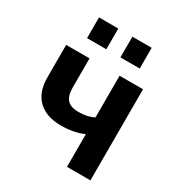

<svg xmlns="http://www.w3.org/2000/svg" viewBox="-172 -840 892 956"><g transform="rotate(30 274.5 -362.0)"><path d="M119.1 -605V-724.1H230V-605ZM311 -605V-724.1H421.9V-605ZM353 0V-188Q297.9 -163.1 223.1 -163.1Q138.7 -163.1 92.3 -207.8Q45.9 -252.4 45.9 -337.9V-523.9H180.2V-356Q180.2 -309.1 200.4 -287.1Q220.7 -265.1 264.2 -265.1Q317.4 -265.1 353 -284.2V-523.9H487.8V0Z"/></g></svg>

Font: Rawline
Style: Bold
Weight: 700
Designer: Matt McInerney, Pablo Impallari, Rodrigo Fuenzalida
Foundry: Matt McInerney, Pablo Impallari, Rodrigo Fuenzalida
Version: Version 4.020;PS 004.020;hotconv 1.0.88;makeotf.lib2.5.64775